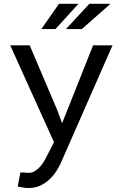

<svg xmlns="http://www.w3.org/2000/svg" viewBox="-20 -764 640 998"><path d="M127.4 213.4Q163.1 213.4 190.4 200.2Q217.8 187 238.3 167.5Q258.8 147.9 273.2 125Q287.6 102.1 296.9 81.5L564.9 -528.3H463.9L327.6 -185.5L302.7 -123.5L279.3 -187.5L134.3 -528.3H33.2L260.7 -24.9L224.6 45.4Q219.7 55.2 211.2 70.3Q202.6 85.4 190.9 99.6Q178.7 113.8 163.3 124Q147.9 134.3 129.4 134.3Q122.6 134.3 110.6 133.5Q98.6 132.8 86.4 131.8L71.8 205.6Q80.6 207.5 97.7 210.4Q114.7 213.4 127.4 213.4ZM444.3 -744.1 322.8 -612.8H405.3L554.2 -744.1ZM286.6 -744.1 194.8 -612.8H268.1L387.7 -744.1Z"/></svg>

Font: RobotoMono Nerd Font
Style: Regular
Weight: 400
Monospace: yes
Designer: Google
Version: Version 3.000;Nerd Fonts 3.2.1